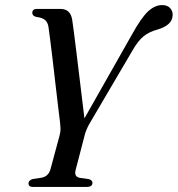

<svg xmlns="http://www.w3.org/2000/svg" viewBox="-20 -735 699 755"><path d="M343.5 -16.5Q343.5 0 321.5 0H108.5Q92 0 92 -14.5Q92.5 -26 108.5 -31L142.5 -36Q170.5 -41 178.5 -69.5L214.5 -203Q218.5 -218 218 -230.2Q217.5 -242.5 216 -255Q214 -269.5 209.5 -307.8Q205 -346 199.2 -395.2Q193.5 -444.5 187.8 -493.5Q182 -542.5 177.2 -579.8Q172.5 -617 170.5 -630Q167.5 -647.5 157 -656.5Q146.5 -665.5 123 -668.5Q107 -672 107 -684.5Q107 -700 126 -700H217.5Q257.5 -700 264 -656.5Q266 -643.5 270.5 -609.2Q275 -575 280.5 -529.2Q286 -483.5 292 -434.8Q298 -386 303.2 -342.2Q308.5 -298.5 312 -269.5L498.5 -598.5Q535.5 -665.5 562.2 -690.2Q589 -715 617.5 -715Q637.5 -715 648.2 -704Q659 -693 659 -676.5Q658.5 -655 643 -641Q627.5 -627 598.5 -618.5Q566.5 -610 544.5 -592.2Q522.5 -574.5 499.5 -534L330 -245.5Q317.5 -222 313 -203.5L277 -65Q271 -39.5 294.5 -35.5L330 -30.5Q343.5 -26 343.5 -16.5Z"/></svg>

Font: Fraunces 144pt S050
Style: Italic
Weight: 400
Italic angle: -16°
Version: Version 1.000; ttfautohint (v1.8.3)